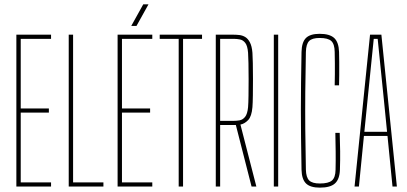

<svg xmlns="http://www.w3.org/2000/svg" viewBox="-20 -855 1865 880"><path d="M55 0V-696H214V-677H75V-358H204V-339H75V-19H214V0Z M295 0V-696H315V-19H454V0Z M519 0V-696H678V-677H539V-358H668V-339H539V-19H678V0ZM581.5 -736 636.5 -835H660.5L605.5 -736Z M799 0V-677H712V-696H906V-677H819V0Z M969 0V-696H1051Q1063 -696 1076.8 -694.5Q1090.5 -693 1103.2 -685.8Q1116 -678.5 1125.2 -661.2Q1134.5 -644 1137 -613Q1138 -599 1138.8 -566Q1139.5 -533 1139.5 -493.2Q1139.5 -453.5 1139 -418.2Q1138.5 -383 1137 -364Q1133.5 -321.5 1117.5 -304.8Q1101.5 -288 1082 -284L1155 0H1133L1061 -282H989V0ZM989 -301H1050Q1064 -301 1078.2 -303.5Q1092.5 -306 1103.2 -319.2Q1114 -332.5 1117 -364Q1118.5 -382 1119 -417.2Q1119.5 -452.5 1119.5 -492.2Q1119.5 -532 1118.8 -565.5Q1118 -599 1117 -613Q1114.5 -645 1104.2 -658.2Q1094 -671.5 1079.8 -674.2Q1065.5 -677 1051 -677H989Z M1235 0V-696H1255V0Z M1446 5Q1402 5 1382.5 -14.2Q1363 -33.5 1362 -77Q1360.5 -155 1359.8 -221.8Q1359 -288.5 1359 -350.8Q1359 -413 1359.8 -478Q1360.5 -543 1362 -617Q1363 -661.5 1382.2 -680.8Q1401.5 -700 1445 -700Q1491 -700 1511.8 -680.8Q1532.5 -661.5 1534 -617Q1534.5 -601.5 1534.8 -571.8Q1535 -542 1534.8 -511.5Q1534.5 -481 1534 -464H1514Q1514.5 -489.5 1514.8 -515Q1515 -540.5 1514.8 -566Q1514.5 -591.5 1514 -617Q1513.5 -653 1498.5 -667Q1483.5 -681 1445 -681Q1410.5 -681 1396.8 -667Q1383 -653 1382 -617Q1380 -518.5 1379.2 -433.2Q1378.5 -348 1379.2 -262.2Q1380 -176.5 1382 -77Q1383 -42 1397 -28Q1411 -14 1446 -14Q1486 -14 1501.8 -28Q1517.5 -42 1518 -77Q1519 -116 1518.5 -160Q1518 -204 1517 -246H1537Q1538.5 -201 1539 -162Q1539.5 -123 1538 -77Q1536.5 -33.5 1515.2 -14.2Q1494 5 1446 5Z M1605 0 1676 -696H1728L1799 0H1779L1756 -232H1648L1625 0ZM1650 -251H1754L1739 -402L1711 -677H1693L1665 -401Z"/></svg>

Font: Big Shoulders Display SC Thin
Style: Regular
Weight: 100
Designer: Patric King
Foundry: XO Type Co
Version: Version 2.002